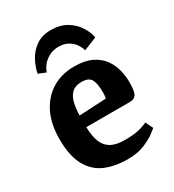

<svg xmlns="http://www.w3.org/2000/svg" viewBox="-177 -820 845 933"><g transform="rotate(-30 245.5 -353.5)"><path d="M252 -719Q305 -719 341 -697Q377 -675 397.5 -642.5Q418 -610 423 -580L349 -550Q345 -568 332.5 -586Q320 -604 298.5 -617Q277 -630 245 -630Q214 -630 190.5 -617Q167 -604 153 -586Q139 -568 134 -550L92 -567Q98 -600 116.5 -635.5Q135 -671 169 -695Q203 -719 252 -719ZM266 12Q192 12 138.5 -11.5Q85 -35 55 -90Q25 -145 25 -238Q25 -324 55.5 -384.5Q86 -445 139.5 -477Q193 -509 262 -509Q321 -509 359.5 -490.5Q398 -472 419.5 -442Q441 -412 449.5 -377Q458 -342 458 -308Q458 -256 447 -240Q436 -224 412 -224H167Q168 -177 180 -143.5Q192 -110 220.5 -93Q249 -76 299 -76Q360 -76 392 -87Q424 -98 427 -100L447 -58Q443 -54 420 -37Q397 -20 358.5 -4Q320 12 266 12ZM167 -289 319 -297Q322 -315 322 -330Q322 -379 309.5 -402.5Q297 -426 256 -426Q221 -426 202 -408Q183 -390 175.5 -359Q168 -328 167 -289Z"/></g></svg>

Font: Faustina Light
Style: Bold
Weight: 700
Version: Version 1.200